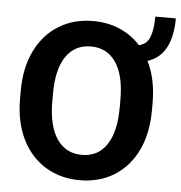

<svg xmlns="http://www.w3.org/2000/svg" viewBox="-54 -817 826 878"><g transform="rotate(5 359.0 -378.5)"><path d="M645.5 -372.1V-338.4Q645.5 -230.5 607.4 -152.3Q569.3 -74.2 501.2 -32.2Q433.1 9.8 343.8 9.8Q254.9 9.8 186.3 -32.2Q117.7 -74.2 78.9 -152.3Q40 -230.5 40 -338.4V-372.1Q40 -480.5 78.6 -558.6Q117.2 -636.7 185.5 -678.7Q253.9 -720.7 342.8 -720.7Q409.2 -720.7 464.6 -697Q520 -673.3 560.1 -628.9Q597.2 -637.2 610.4 -672.9Q623.5 -708.5 623.5 -765.6H717.8Q717.8 -684.6 690.7 -632.1Q663.6 -579.6 605.5 -560.5Q625 -522 635.3 -474.4Q645.5 -426.8 645.5 -372.1ZM497.6 -338.4V-373Q497.6 -485.4 457 -544.7Q416.5 -604 342.8 -604Q268.6 -604 228.3 -544.7Q188 -485.4 188 -373V-338.4Q188 -226.6 228.8 -166.5Q269.5 -106.4 343.8 -106.4Q418 -106.4 457.8 -166.5Q497.6 -226.6 497.6 -338.4Z"/></g></svg>

Font: Vazirmatn UI FD
Style: Bold
Weight: 700
Designer: Saber Rastikerdar
Foundry: Saber Rastikerdar
Version: Version 33.003